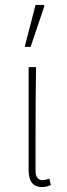

<svg xmlns="http://www.w3.org/2000/svg" viewBox="-20 -750 270 778"><path d="M150 8Q133 8 121 1Q109 -6 102.5 -21.5Q96 -37 96 -62V-478H126Q125 -406 124.5 -336Q124 -266 124 -196.5Q124 -127 124 -56Q124 -38 132 -29Q140 -20 152 -20Q159 -20 165 -21.5Q171 -23 180 -26L186 0Q179 3 170 5.5Q161 8 150 8ZM80 -560 124 -730H158L160 -726L104 -560Z"/></svg>

Font: Source Sans 3
Style: Regular
Weight: 200
Designer: Paul D. Hunt
Foundry: Adobe
Version: Version 3.046;hotconv 1.0.118;makeotfexe 2.5.65603